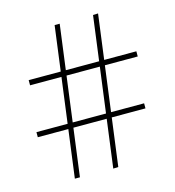

<svg xmlns="http://www.w3.org/2000/svg" viewBox="-112 -849 865 950"><g transform="rotate(-15 320.5 -374.5)"><path d="M351 6 451 -754 477 -755 377 5ZM30.5 -240.5V-266.5H582V-240.5ZM154.5 5 254.5 -755H280.5L180.5 5ZM60 -498.5V-525H611.5V-498.5Z"/></g></svg>

Font: Bodoni Moda SC 9pt Medium
Style: Regular
Weight: 500
Designer: Owen Earl
Foundry: indestructible type
Version: Version 2.005